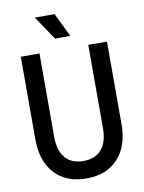

<svg xmlns="http://www.w3.org/2000/svg" viewBox="-99 -978 798 1062"><g transform="rotate(-10 300.0 -447.0)"><path d="M300 16Q187 16 122.5 -53.5Q58 -123 58 -247V-710H163V-243Q163 -165 198 -123.5Q233 -82 300 -82Q367 -82 402 -123.5Q437 -165 437 -243V-710H542V-247Q542 -123 477.5 -53.5Q413 16 300 16ZM262 -776 172 -910H283L348 -776Z"/></g></svg>

Font: Geist Mono Medium
Style: Regular
Weight: 500
Monospace: yes
Designer: Basement.studio, Andrés Briganti, Mateo Zaragoza
Foundry: Basement.studio, Vercel, Andrés Briganti, Guido Ferreyra, Mateo Zaragoza
Version: Version 1.500; ttfautohint (v1.8.4.7-5d5b)